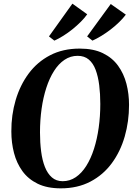

<svg xmlns="http://www.w3.org/2000/svg" viewBox="-20 -1018 736 1049"><path d="M312 11Q237.5 11 185.8 -14.2Q134 -39.5 102.5 -83Q71 -126.5 56.5 -182.2Q42 -238 42 -299.5Q41.5 -389.5 65.5 -471Q89.5 -552.5 136.5 -616Q183.5 -679.5 253.5 -716Q323.5 -752.5 415.5 -752.5Q490.5 -752.5 542 -727.5Q593.5 -702.5 625 -659Q656.5 -615.5 670.8 -560.2Q685 -505 685 -445Q685 -354.5 661.5 -272.5Q638 -190.5 591 -126.5Q544 -62.5 474 -25.8Q404 11 312 11ZM322.5 -28Q361.5 -28 394 -50Q426.5 -72 451.5 -111.8Q476.5 -151.5 493.5 -204.8Q510.5 -258 519.2 -320.2Q528 -382.5 528 -450Q528 -505 522 -552.8Q516 -600.5 502.5 -636.5Q489 -672.5 465 -692.8Q441 -713 404 -713Q365 -713 332.5 -691.2Q300 -669.5 275 -630Q250 -590.5 233 -538Q216 -485.5 207.2 -423.5Q198.5 -361.5 198.5 -294.5Q198.5 -239 204.8 -190.5Q211 -142 225.5 -105.5Q240 -69 263.8 -48.5Q287.5 -28 322.5 -28ZM247.5 -819 375.5 -998 456.5 -940Q442.5 -920 421.5 -899Q400.5 -878 376 -858.2Q351.5 -838.5 326 -822.5Q300.5 -806.5 277 -796ZM456 -819 585 -996 667.5 -938Q652.5 -918 631.2 -897.2Q610 -876.5 585 -857.2Q560 -838 534.2 -822.2Q508.5 -806.5 485 -796Z"/></svg>

Font: Merriweather 96pt
Style: Bold Italic
Weight: 700
Italic angle: -7.8°
Version: Version 2.101